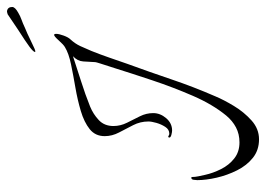

<svg xmlns="http://www.w3.org/2000/svg" viewBox="-126 -599 762 550"><g transform="rotate(-90 255.0 -324.0)"><path d="M131 37Q100 37 78 19.5Q56 2 42 -26Q28 -54 21 -84.5Q14 -115 14 -140Q14 -144 15 -150.5Q16 -157 21 -157Q23 -157 23 -154Q23 -146 25 -136.5Q27 -127 29 -118Q34 -95 45.5 -72Q57 -49 76 -34Q95 -19 122 -19Q146 -19 165 -29Q184 -39 199 -57Q231 -96 255.5 -152.5Q280 -209 300 -269Q320 -329 335 -377Q336 -380 340 -392.5Q344 -405 348 -417.5Q352 -430 352 -432Q353 -450 354 -466.5Q355 -483 369 -496Q333 -484 296.5 -472.5Q260 -461 225 -447Q203 -438 186 -422Q169 -406 169 -380Q169 -360 178.5 -341Q188 -322 197 -304Q206 -286 206 -266Q206 -246 191.5 -229Q177 -212 156 -212Q152 -212 144 -214Q136 -216 136 -220Q136 -223 139 -223Q140 -223 142 -221.5Q144 -220 147 -220Q159 -220 166.5 -231.5Q174 -243 178 -257Q182 -271 182 -280Q182 -303 171.5 -323.5Q161 -344 150.5 -364Q140 -384 140 -405Q140 -432 160 -448Q180 -464 212 -473.5Q244 -483 279 -489Q314 -495 345.5 -501.5Q377 -508 395 -519Q402 -523 414 -536.5Q426 -550 430 -550Q433 -550 433 -544Q433 -536 428 -522.5Q423 -509 417 -503Q405 -490 398 -475Q391 -460 384 -443Q374 -418 365 -392Q356 -366 347 -340Q324 -277 302.5 -213.5Q281 -150 254 -88Q244 -64 226.5 -35Q209 -6 185 15.5Q161 37 131 37ZM381 -605Q382 -610 396 -620.5Q410 -631 446 -654L489 -683Q495 -685 498 -685Q510 -683 510 -670Q510 -662 494 -653Q484 -647 474 -643.5Q464 -640 449 -633Q434 -627 418 -619Q402 -611 391.5 -606.5Q381 -602 381 -605Z"/></g></svg>

Font: Grey Qo
Style: Regular
Weight: 400
Designer: Robert E. Leuschke
Foundry: Robert E. Leuschke
Version: Version 2.010